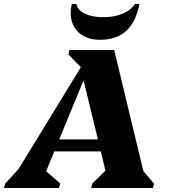

<svg xmlns="http://www.w3.org/2000/svg" viewBox="-76 -940 845 960"><path d="M-56 0 -50 -22 60 -142 -24 -28 381 -690H495L653 -34L603 -129L694 -22L689 0H380L386 -23L495 -129L466 -26L336 -563H352L136 -39L121 -113L225 -23L219 0ZM137 -183 148 -243H485L474 -183ZM346 -586 266 -668 271 -690H431V-586ZM424 -741Q371 -741 335 -764Q299 -787 285 -827.5Q271 -868 283 -920H306Q312 -889 348.5 -871.5Q385 -854 441 -854Q495 -854 537 -871.5Q579 -889 598 -920H621Q604 -830 555 -785.5Q506 -741 424 -741Z"/></svg>

Font: Platypi Light ExtraBold
Style: Italic
Weight: 800
Italic angle: -13°
Version: Version 1.200